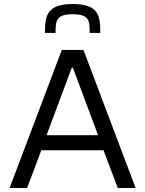

<svg xmlns="http://www.w3.org/2000/svg" viewBox="-20 -937 724 957"><path d="M343 -917C212 -917 204 -857 204 -773H257C257 -833 259 -866 343 -866C426 -866 427 -833 427 -773H480C480 -857 473 -917 343 -917ZM288 -688 28 0H115L186 -188H496L567 0H656L396 -688ZM469 -263H212L338 -600H343Z"/></svg>

Font: Saira UNSAM
Style: Regular
Weight: 400
Designer: Hector Gatti with collaboration of the Omnibus-Type team
Foundry: Omnibus-Type
Version: Version 0.072;PS 000.072;hotconv 1.0.88;makeotf.lib2.5.64775